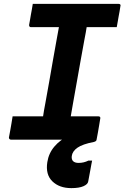

<svg xmlns="http://www.w3.org/2000/svg" viewBox="-20 -720 642 990"><path d="M337 -75H190L201 -113Q203 -129 207 -151Q211 -173 214 -189Q224 -243 233.5 -297.5Q243 -352 252.5 -406.5Q262 -461 272 -515.5Q282 -570 292 -625H439L428 -587Q426 -572 422 -551Q418 -530 415 -514Q405 -459 395 -404Q385 -349 375.5 -294Q366 -239 356 -184.5Q346 -130 337 -75ZM478 0H35Q34 0 32 -1Q30 -2 28.5 -3.5Q27 -5 26.5 -7Q26 -9 26 -11Q30 -31 33 -48.5Q36 -66 39 -83Q42 -100 45 -120H488Q492 -120 494 -118.5Q496 -117 497 -114.5Q498 -112 497 -109Q494 -90 491 -72.5Q488 -55 485 -37.5Q482 -20 478 0ZM149 -700H592Q597 -700 600 -697Q603 -694 601 -689Q599 -675 596.5 -661Q594 -647 591.5 -634Q589 -621 587 -608Q585 -595 582 -580H139Q134 -580 132 -583.5Q130 -587 130 -591Q133 -606 135 -619Q137 -632 139.5 -645.5Q142 -659 144.5 -672.5Q147 -686 149 -700ZM424 -41Q437 -41 448 -32.5Q459 -24 478 0Q478 3 475 6.5Q472 10 464 12Q406 23 379.5 41.5Q353 60 350 85Q348 103 357.5 111.5Q367 120 385 120Q399 120 411.5 117Q424 114 436 108H455Q453 117 451 128Q449 139 445.5 158.5Q442 178 435 215Q433 230 410.5 240Q388 250 348 250Q286 250 250 215Q214 180 224 116Q231 70 261 35Q291 0 334.5 -19.5Q378 -39 424 -41Z"/></svg>

Font: RecMonoLinear Nerd Font Mono
Style: Bold Italic
Weight: 700
Italic angle: -10°
Monospace: yes
Version: Version 1.085; ttfautohint (v1.8.4.7-5d5b);Nerd Fonts 3.2.1